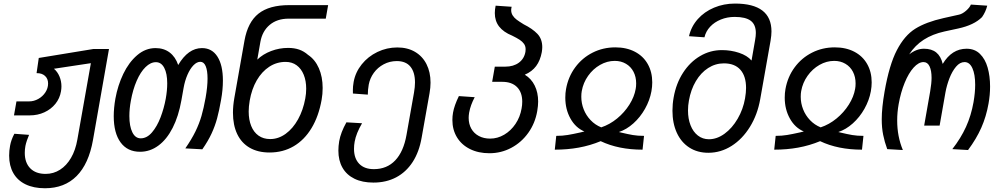

<svg xmlns="http://www.w3.org/2000/svg" viewBox="-20 -818 5440 1050"><path d="M30 33Q30 6 35 -20.5Q40.5 -52.5 58.5 -86.5L139 -80.5Q133.5 -68.5 127.5 -50.8Q121.5 -33 119 -20Q115.5 -1 115.5 18Q115.5 72 145.5 102.5Q175.5 133 229.5 133Q272.5 133 308.2 110.2Q344 87.5 368.5 45.2Q393 3 403 -54.5L477 -472.5L275 -442Q294.5 -425.5 305.2 -400Q316 -374.5 316 -345.5Q316 -333.5 313.5 -318.5Q307 -280 283 -250.2Q259 -220.5 222.5 -203.8Q186 -187 142.5 -187H56.5L70 -263.5H139Q165.5 -263.5 189.5 -277Q213.5 -290.5 228.2 -313Q243 -335.5 243 -361.5Q243 -387.5 226 -403Q209 -418.5 180 -418L192 -501L490.5 -550H576L488.5 -52.5Q465.5 78 399 144.8Q332.5 211.5 226 211.5Q164 211.5 120 190.2Q76 169 53 128.8Q30 88.5 30 33Z M602 -182.5Q602 -227 611 -278.5Q624 -350.5 654.2 -413.8Q684.5 -477 730 -516Q775.5 -555 830.5 -555Q876 -555 907.8 -531Q939.5 -507 954.5 -462.5Q1009 -555 1084.5 -555Q1139.5 -555 1169.2 -508.2Q1199 -461.5 1199 -377.5Q1199 -327 1189 -272Q1178.5 -212 1167.2 -170.5Q1156 -129 1137.2 -88.2Q1118.5 -47.5 1086.5 -1.5L993.5 -6.5Q1028 -56.5 1048.8 -99Q1069.5 -141.5 1081.8 -183.8Q1094 -226 1104.5 -284Q1115 -344 1115 -388Q1115 -432 1105 -456Q1095 -480 1075.5 -480Q1056.5 -480 1038 -461Q1019.5 -442 1005.2 -409.2Q991 -376.5 984 -337L972 -269.5Q956.5 -182 924.2 -118.8Q892 -55.5 846.2 -21.8Q800.5 12 746 12Q677 12 639.5 -39.2Q602 -90.5 602 -182.5ZM886.5 -278.5Q894.5 -323 894.5 -362Q894.5 -416 878.2 -447Q862 -478 832.5 -478Q803.5 -478 776 -451.2Q748.5 -424.5 727.5 -376.2Q706.5 -328 695.5 -266.5Q687.5 -223 687.5 -183.5Q687.5 -127.5 703.8 -94.5Q720 -61.5 749.5 -61.5Q783.5 -61.5 811.2 -94Q839 -126.5 858 -176.2Q877 -226 886.5 -278.5Z M1254 -201.5Q1254 -239.5 1261.5 -282L1317 -596Q1335 -697 1393.8 -743.5Q1452.5 -790 1561.5 -790H1774.5L1761.5 -716H1558.5Q1495.5 -716 1455 -682Q1414.5 -648 1404 -589L1387 -492Q1418 -522 1462.8 -539Q1507.5 -556 1555.5 -556Q1589.5 -556 1616 -546.8Q1642.5 -537.5 1664.5 -518Q1703 -492.5 1723.8 -445Q1744.5 -397.5 1744.5 -337Q1744.5 -303.5 1739 -273Q1723 -182.5 1683.8 -117.5Q1644.5 -52.5 1586 -18.2Q1527.5 16 1454 16Q1390.5 16 1345.5 -10Q1300.5 -36 1277.2 -85Q1254 -134 1254 -201.5ZM1649.5 -279.5Q1654.5 -306 1654.5 -333Q1654.5 -376 1641 -409.2Q1627.5 -442.5 1602.2 -461Q1577 -479.5 1542 -479.5Q1493 -479.5 1452.5 -453Q1412 -426.5 1384.2 -378.8Q1356.5 -331 1345.5 -267.5Q1340 -234.5 1340 -208.5Q1340 -163 1353.8 -129Q1367.5 -95 1394 -76.2Q1420.5 -57.5 1457.5 -57.5Q1502.5 -57.5 1542.2 -86.2Q1582 -115 1610 -165.5Q1638 -216 1649.5 -279.5Z M1830.5 5.5Q1830.5 -19 1835 -46Q1843.5 -94 1874.5 -149L1960 -144Q1927.5 -88.5 1919.5 -43Q1916 -24 1916 -4Q1916 48 1944.2 77.5Q1972.5 107 2024.5 107Q2096 107 2141.5 59Q2187 11 2203 -80L2244 -311Q2249.5 -342.5 2249.5 -367Q2249.5 -423 2224.5 -453.5Q2199.5 -484 2150 -484Q2111.5 -484 2078.5 -466.5Q2045.5 -449 2024.2 -419.5Q2003 -390 1996.5 -355Q1991.5 -326 1991.5 -300.5L1910 -306.5Q1910 -308.5 1909.8 -326Q1909.5 -343.5 1914 -370Q1923.5 -422.5 1958 -465.8Q1992.5 -509 2044 -533.8Q2095.5 -558.5 2153 -558.5Q2208.5 -558.5 2249.5 -534.5Q2290.5 -510.5 2312.5 -467Q2334.5 -423.5 2334.5 -366Q2334.5 -339.5 2329 -308L2286 -66Q2272.5 12.5 2236.8 67.8Q2201 123 2146.5 151.8Q2092 180.5 2022 180.5Q1961.5 180.5 1918.5 159.5Q1875.5 138.5 1853 99.2Q1830.5 60 1830.5 5.5Z M2454 -161.5Q2454 -182.5 2457.5 -202Q2464.5 -241.5 2489.5 -292.5L2576 -286.5Q2564 -263.5 2556.8 -243.5Q2549.5 -223.5 2545.5 -201.5Q2543 -185.5 2543 -173.5Q2543 -140 2557.5 -114.2Q2572 -88.5 2598.8 -74.2Q2625.5 -60 2660.5 -60Q2701 -60 2737.5 -81.5Q2774 -103 2799.2 -140.5Q2824.5 -178 2832.5 -225Q2836 -243 2836 -262Q2836 -313 2807.5 -341.8Q2779 -370.5 2727 -370.5H2671.5L2686 -453.5H2743.5Q2788 -453.5 2817.5 -475.2Q2847 -497 2853.5 -535Q2854.5 -539.5 2854.5 -548.5Q2854.5 -565.5 2845.8 -578Q2837 -590.5 2822.2 -600.2Q2807.5 -610 2781 -623Q2733 -642.5 2709.5 -673Q2686 -703.5 2686 -746.5Q2686 -765.5 2690.5 -787L2778 -781Q2775.5 -770 2775.5 -763Q2775.5 -746.5 2783.8 -733.5Q2792 -720.5 2805.8 -710.2Q2819.5 -700 2844 -685Q2892 -661 2918.8 -633Q2945.5 -605 2945.5 -560Q2945.5 -549 2943 -533Q2934.5 -487 2912 -456.8Q2889.5 -426.5 2850 -409.5Q2885.5 -388 2904.2 -350Q2923 -312 2923 -262.5Q2923 -240.5 2918 -210.5Q2906.5 -144 2869 -91.5Q2831.5 -39 2776 -9.5Q2720.5 20 2656.5 20Q2596 20 2550 -3Q2504 -26 2479 -67.2Q2454 -108.5 2454 -161.5Z M3153 -93.5Q3171 -98 3176 -99Q3128 -119 3099.8 -169.5Q3071.5 -220 3071.5 -284Q3071.5 -309.5 3075.5 -331Q3087.5 -398 3125.8 -449.8Q3164 -501.5 3221 -530.2Q3278 -559 3345 -559Q3406 -559 3451.8 -535.2Q3497.5 -511.5 3522.2 -468Q3547 -424.5 3547 -367.5Q3547 -344 3542.5 -319Q3533.5 -269.5 3507.5 -223.2Q3481.5 -177 3443.8 -143.2Q3406 -109.5 3364.5 -96L3377 -93Q3414.5 -84 3441 -79.5Q3467.5 -75 3502 -75L3494 0.5Q3362.5 0.5 3265 -46Q3207 -22 3145.2 -10.8Q3083.5 0.5 3014 0.5L3022 -75Q3056 -75 3084.5 -79.8Q3113 -84.5 3153 -93.5ZM3159 -288.5Q3159 -253.5 3172 -220.2Q3185 -187 3209.8 -161Q3234.5 -135 3268 -121.5Q3314.5 -137 3354.8 -170Q3395 -203 3422 -245.8Q3449 -288.5 3456.5 -332Q3459 -345 3459 -362Q3459 -397.5 3444.5 -425.5Q3430 -453.5 3403.2 -469.2Q3376.5 -485 3342 -485Q3300 -485 3261.5 -463Q3223 -441 3196.2 -403.2Q3169.5 -365.5 3161.5 -320Q3159 -307 3159 -288.5Z M3657.5 -212.5Q3657.5 -249 3664 -285Q3677.5 -361.5 3715.5 -420.2Q3753.5 -479 3808.8 -511.5Q3864 -544 3928 -544Q3977.5 -544 4021.8 -529.2Q4066 -514.5 4090 -487L4109.5 -599Q4113.5 -621.5 4113.5 -637.5Q4113.5 -683.5 4085.5 -704.5Q4057.5 -725.5 3998 -725.5Q3957 -725.5 3922 -711.2Q3887 -697 3863.5 -671.8Q3840 -646.5 3832.5 -614L3748 -620Q3760 -673 3796 -713.5Q3832 -754 3885 -776.2Q3938 -798.5 3999.5 -798.5Q4199 -798.5 4199 -646Q4199 -625 4194 -595L4137.5 -276Q4122.5 -191 4081.2 -124.2Q4040 -57.5 3980.8 -20Q3921.5 17.5 3854 17.5Q3794 17.5 3749.5 -11.2Q3705 -40 3681.2 -92.2Q3657.5 -144.5 3657.5 -212.5ZM4054.5 -280Q4060 -312 4060 -337Q4060 -401.5 4029 -436.5Q3998 -471.5 3939 -471.5Q3892.5 -471.5 3852.8 -446Q3813 -420.5 3785.5 -374.2Q3758 -328 3747.5 -268Q3742.5 -241 3742.5 -213.5Q3742.5 -168.5 3756.5 -132.8Q3770.5 -97 3796.5 -76.8Q3822.5 -56.5 3857 -56.5Q3901 -56.5 3942.5 -86.8Q3984 -117 4014 -168.5Q4044 -220 4054.5 -280Z M4353 -93.5Q4371 -98 4376 -99Q4328 -119 4299.8 -169.5Q4271.5 -220 4271.5 -284Q4271.5 -309.5 4275.5 -331Q4287.5 -398 4325.8 -449.8Q4364 -501.5 4421 -530.2Q4478 -559 4545 -559Q4606 -559 4651.8 -535.2Q4697.5 -511.5 4722.2 -468Q4747 -424.5 4747 -367.5Q4747 -344 4742.5 -319Q4733.5 -269.5 4707.5 -223.2Q4681.5 -177 4643.8 -143.2Q4606 -109.5 4564.5 -96L4577 -93Q4614.5 -84 4641 -79.5Q4667.5 -75 4702 -75L4694 0.5Q4562.5 0.5 4465 -46Q4407 -22 4345.2 -10.8Q4283.5 0.5 4214 0.5L4222 -75Q4256 -75 4284.5 -79.8Q4313 -84.5 4353 -93.5ZM4359 -288.5Q4359 -253.5 4372 -220.2Q4385 -187 4409.8 -161Q4434.5 -135 4468 -121.5Q4514.5 -137 4554.8 -170Q4595 -203 4622 -245.8Q4649 -288.5 4656.5 -332Q4659 -345 4659 -362Q4659 -397.5 4644.5 -425.5Q4630 -453.5 4603.2 -469.2Q4576.5 -485 4542 -485Q4500 -485 4461.5 -463Q4423 -441 4396.2 -403.2Q4369.5 -365.5 4361.5 -320Q4359 -307 4359 -288.5Z M4802 -166Q4802 -228.5 4817.5 -317Q4843 -463.5 4884.8 -543.8Q4926.5 -624 4985.2 -660.8Q5044 -697.5 5140 -719L5225 -738Q5243 -742 5263 -759.2Q5283 -776.5 5289.5 -793L5379 -787Q5370.5 -753 5350.5 -724.5Q5307.5 -681 5219.5 -662L5145.5 -646Q5079.5 -631.5 5031.8 -600.8Q4984 -570 4952 -520.5Q4991.5 -551.5 5033 -551.5Q5075 -551.5 5100.2 -531Q5125.5 -510.5 5135.5 -468.5Q5185.5 -551.5 5266 -551.5Q5310.5 -551.5 5339.2 -523.2Q5368 -495 5381.2 -448.2Q5394.5 -401.5 5394.5 -344.5Q5394.5 -298.5 5386 -251.5Q5373.5 -180.5 5346.5 -119.5Q5319.5 -58.5 5274 2.5L5188 -2.5Q5234.5 -62 5262.8 -124Q5291 -186 5304 -259.5Q5313 -311.5 5313 -354.5Q5313 -411.5 5297.8 -445Q5282.5 -478.5 5255 -478.5Q5229.5 -478.5 5208.2 -453.2Q5187 -428 5172.2 -389.8Q5157.5 -351.5 5150.5 -313L5118.5 -131H5034L5067 -319Q5074.5 -363 5074.5 -392.5Q5074.5 -432 5063.5 -455.2Q5052.5 -478.5 5030.5 -478.5Q5003.5 -478.5 4976.2 -448.2Q4949 -418 4927.5 -365.5Q4906 -313 4894.5 -248.5Q4886.5 -204 4886.5 -159Q4886.5 -71.5 4917.5 2.5L4832 -2.5Q4817.5 -42 4809.8 -80.5Q4802 -119 4802 -166Z"/></svg>

Font: JuliaMono Italic
Style: Regular
Weight: 400
Italic angle: -9°
Monospace: yes
Designer: cormullion
Foundry: corm
Version: Version 0.049; ttfautohint (v1.8.4)